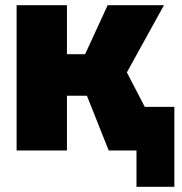

<svg xmlns="http://www.w3.org/2000/svg" viewBox="-20 -580 702 740"><path d="M44 0V-560H238V-371H308L395 -560H612L469 -301L538 -168H652V140H506V0H399L315 -211H238V0Z"/></svg>

Font: Tektur ExtraBold
Style: Regular
Weight: 800
Designer: Adam Jagosz
Foundry: Adam Jagosz
Version: Version 1.005;gftools[0.9.30]